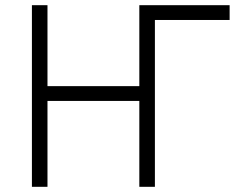

<svg xmlns="http://www.w3.org/2000/svg" viewBox="-20 -720 928 740"><path d="M103 0H163V-331H517V0H577V-643H865V-700H517V-388H163V-700H103Z"/></svg>

Font: Fixel Text Light
Style: Regular
Weight: 300
Width: 4
Designer: AlfaBravo + MacPaw
Foundry: Kyrylo Tkachov, Marchela Mozhyna, Serhii Makarenko, Maria Weinstein, Zakhar Kryvoshyya
Version: Version 1.211